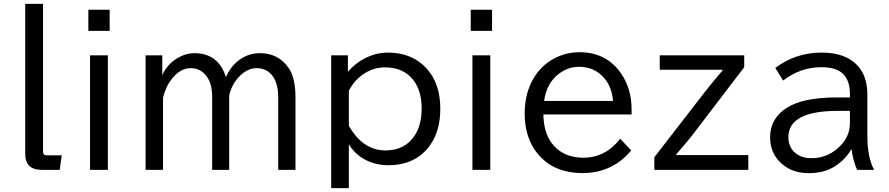

<svg xmlns="http://www.w3.org/2000/svg" viewBox="-20 -850 4580 989"><path d="M109.9 -830.1H201.7V-68.8Q201.7 -49.8 219.7 -49.8H297.9L287.6 24.9H194.8Q109.9 24.9 109.9 -58.1Z M435.1 -799.8H544.9V-690.9H435.1ZM443.8 -564.9H535.6V24.9H443.8Z M815.9 -564.9V-462.9Q841.8 -521 897.5 -552.7Q938.5 -576.2 980.5 -576.2Q1105 -576.2 1143.6 -453.1Q1165.5 -501.5 1199.2 -530.8Q1252 -576.2 1318.8 -576.2Q1413.6 -576.2 1466.8 -500Q1502 -449.2 1502 -348.1V24.9H1413.1V-346.2Q1413.1 -419.9 1384.3 -458.5Q1354 -499 1301.8 -499Q1253.4 -499 1211.4 -454.6Q1173.8 -415.5 1160.6 -358.9V24.9H1072.8V-351.1Q1072.8 -416.5 1046.4 -454.1Q1014.6 -499 962.4 -499Q910.2 -499 867.2 -446.3Q834.5 -406.7 819.8 -347.2V24.9H730V-564.9Z M1772 -564.9V-480Q1809.6 -524.4 1859.9 -549.8Q1917 -579.1 1978 -579.1Q2105 -579.1 2180.2 -494.1Q2248 -417.5 2248 -289.6Q2248 -175.8 2195.3 -102.1Q2121.6 1 1980.5 1Q1901.4 1 1839.8 -40Q1802.2 -65.9 1776.9 -106V119.1H1686V-564.9ZM1776.9 -202.1Q1849.1 -75.2 1965.8 -75.2Q2064.5 -75.2 2114.7 -149.9Q2151.9 -204.6 2151.9 -291Q2151.9 -382.3 2109.4 -437.5Q2058.6 -502.9 1962.4 -502.9Q1909.7 -502.9 1861.8 -474.6Q1809.1 -443.4 1776.9 -382.8Z M2404.8 -799.8H2514.6V-690.9H2404.8ZM2413.6 -564.9H2505.4V24.9H2413.6Z M3233.4 -260.3H2778.8Q2780.8 -167.5 2822.3 -112.3Q2878.4 -37.6 2985.4 -37.6Q3098.1 -37.6 3174.8 -135.3L3231.4 -75.2Q3134.3 41.5 2981 41.5Q2828.1 41.5 2746.1 -62.5Q2682.6 -143.1 2682.6 -264.6Q2682.6 -369.1 2728.5 -446.8Q2773.4 -522 2850.6 -556.6Q2904.3 -581.1 2964.8 -581.1Q3105.5 -581.1 3181.2 -468.8Q3233.4 -391.1 3233.4 -286.1ZM3137.7 -330.1Q3131.8 -402.3 3091.8 -448.2Q3042 -505.9 2962.9 -505.9Q2905.3 -505.9 2857.9 -469.2Q2795.4 -421.4 2782.7 -330.1Z M3378.4 -564.9H3813.5V-503.9L3560.5 -172.4Q3521 -120.1 3463.4 -55.2V-51.3H3834.5V24.9H3350.6V-40L3607.4 -372.1Q3654.8 -432.6 3701.7 -486.8V-490.7H3378.4Z M4357.9 -348.1V-367.2Q4357.9 -437.5 4319.3 -472.2Q4284.2 -503.9 4210.9 -503.9Q4103.5 -503.9 4013.7 -435.1L3973.6 -500Q4078.1 -579.1 4212.4 -579.1Q4334.5 -579.1 4396.5 -513.2Q4447.8 -458.5 4447.8 -362.8V-150.9Q4447.8 -38.6 4482.9 24.9H4395Q4376 -15.6 4366.7 -79.1H4363.8Q4335.9 -29.3 4281.7 5.9Q4226.6 42 4145.5 42Q4061 42 4005.4 -7.8Q3946.8 -60.5 3946.8 -142.1Q3946.8 -239.7 4032.2 -294.4Q4116.7 -348.1 4289.6 -348.1ZM4357.9 -278.8H4294.9Q4041 -278.8 4041 -143.1Q4041 -99.1 4068.4 -69.8Q4101.6 -35.2 4159.7 -35.2Q4234.9 -35.2 4291.5 -83Q4357.9 -138.7 4357.9 -214.8Z"/></svg>

Font: BIZ UDPGothic
Style: Regular
Weight: 400
Designer: TypeBank Co., Ltd.
Foundry: Morisawa Inc.
Version: Version 1.051